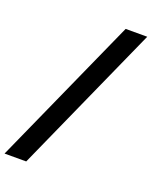

<svg xmlns="http://www.w3.org/2000/svg" viewBox="-221 -796 897 1099"><g transform="rotate(20 227.5 -246.0)"><path d="M-57 207.6 350.4 -700H481.9L75 207.6Z"/></g></svg>

Font: Red Hat Display
Style: Regular
Weight: 300
Designer: Pentagram, MCKL
Foundry: Pentagram, MCKL
Version: Version 1.023